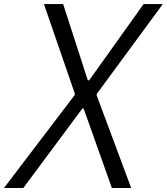

<svg xmlns="http://www.w3.org/2000/svg" viewBox="-53 -937 832 957"><path d="M384.8 -536.5H391.3L662.8 -916.7H758.5L429.7 -469.4L428.4 -462.9L600.9 0H504.6L363.9 -395.8H357.4L63.2 0H-33.2L319 -462.9L320.3 -469.4L166 -916.7H261.7Z"/></svg>

Font: Monoid
Style: Italic
Weight: 400
Width: 4
Italic angle: -11°
Monospace: yes
Version: Version 0.61